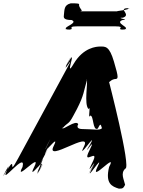

<svg xmlns="http://www.w3.org/2000/svg" viewBox="-52 -1104 856 1151"><path d="M331 -1014C329 -1000 327 -984 377 -984C424 -966 311 -938 350 -928C400 -928 301 -926 351 -926C411 -926 341 -946 409 -946H641C709 -946 633 -926 693 -926C743 -926 644 -928 694 -928C735 -938 630 -966 683 -984C733 -984 635 -998 685 -998C738 -1016 653 -1054 712 -1054C762 -1054 661 -1056 711 -1056C750 -1047 622 -1036 654 -1036H422C454 -1036 429 -1046 422 -1070C424 -1084 422 -1084 372 -1084C331 -1074 335 -1046 331 -1014ZM548 -825C527 -825 448 -820 390 -722C330 -620 414 -830 360 -735C303 -636 409 -834 357 -733C303 -628 411 -807 352 -699C298 -599 111 -255 57 -155C-13 -26 56 -193 -14 -78C-73 20 34 -178 -13 -76C-53 10 107 -203 83 -103C29 -3 203 -204 153 -103C104 -4 240 -195 186 -90C135 11 245 -191 188 -92C133 3 241 -218 192 -128C138 -28 284 -302 230 -202C180 -112 293 -335 238 -240C181 -141 285 -339 234 -238C180 -133 317 -325 269 -227C219 -125 502 -328 452 -227C403 -128 538 -332 489 -238C435 -138 542 -340 488 -240C428 -134 538 -311 484 -202C433 -101 552 -229 501 -128C446 -19 555 -198 495 -92C441 8 552 -190 498 -90C449 4 580 -201 532 -103C482 -1 656 -203 602 -103C578 -3 619 14 661 27C685 27 687 24 698 4C691 -29 669 -65 699 -93C737 -93 596 -636 601 -616C603 -604 606 -624 635 -630C659 -630 660 -636 631 -735C603 -830 579 -825 548 -825ZM453 -330C431 -330 401 -331 417 -360C402 -389 324 -320 319 -336C334 -365 305 -304 321 -333C357 -375 358 -354 388 -411C403 -440 393 -421 409 -450C453 -536 449 -556 471 -630C486 -659 452 -601 468 -630C477 -614 450 -477 479 -450C494 -479 473 -382 489 -411C511 -413 502 -317 534 -333C549 -362 551 -365 559 -336C549 -320 505 -330 453 -330Z"/></svg>

Font: Hussar Przerywany
Style: Obl
Weight: 400
Foundry: Cannot Into Space Fonts
Version: Version 0.982